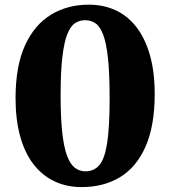

<svg xmlns="http://www.w3.org/2000/svg" viewBox="-20 -772 712 803"><path d="M321.5 10.5Q258.5 10.5 207.5 -13.8Q156.5 -38 120 -85.2Q83.5 -132.5 64.2 -202.2Q45 -272 45 -363.5Q45.5 -497.5 85.2 -583.5Q125 -669.5 194 -711Q263 -752.5 351 -752.5Q413.5 -752.5 464.2 -728.8Q515 -705 551.2 -657.8Q587.5 -610.5 607.2 -540.8Q627 -471 627 -379Q627 -246 589 -159.5Q551 -73 482.2 -31.2Q413.5 10.5 321.5 10.5ZM337.5 -55.5Q373 -55.5 395.2 -81Q417.5 -106.5 428 -172.8Q438.5 -239 438.5 -361Q438.5 -462.5 431.8 -526.5Q425 -590.5 412 -625.5Q399 -660.5 380 -674Q361 -687.5 336 -687.5Q313 -687.5 294.2 -675.5Q275.5 -663.5 262 -630.5Q248.5 -597.5 241 -535.2Q233.5 -473 233.5 -373Q233.5 -282 240 -220.8Q246.5 -159.5 259.5 -123.2Q272.5 -87 292 -71.2Q311.5 -55.5 337.5 -55.5Z"/></svg>

Font: Merriweather Light 18pt Black
Style: Regular
Weight: 900
Version: Version 2.100